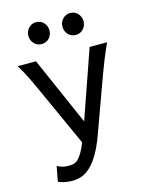

<svg xmlns="http://www.w3.org/2000/svg" viewBox="-137 -1018 864 1115"><g transform="rotate(-15 295.5 -460.5)"><path d="M559.1 -712.9Q533.7 -656.2 517.1 -615Q500.5 -573.7 488.3 -539.6L367.2 -206.1Q343.8 -142.1 319.3 -100.1Q294.9 -58.1 268.8 -33.2Q242.7 -8.3 215.6 2Q188.5 12.2 160.2 12.2Q132.3 12.2 110.6 7.8Q88.9 3.4 73.2 -4.4L90.3 -95.2Q103 -87.4 119.6 -82.5Q136.2 -77.6 158.2 -77.6Q174.3 -77.6 187.7 -80.6Q201.2 -83.5 213.9 -95Q226.6 -106.4 240 -128.4Q253.4 -150.4 269 -188.5L109.9 -539.6Q95.2 -572.3 73.5 -617.9Q51.8 -663.6 22 -712.9H131.8L311.5 -303.7Q320.3 -329.1 331.3 -360.4Q342.3 -391.6 354 -425.3Q365.7 -459 377.7 -493.2Q389.6 -527.3 400.9 -559.6Q427.2 -634.3 454.1 -712.9ZM127 -866.7Q127 -880.4 131.8 -892.3Q136.7 -904.3 145.3 -913.3Q153.8 -922.4 165.3 -927.5Q176.8 -932.6 190.4 -932.6Q204.1 -932.6 215.8 -927.5Q227.5 -922.4 235.8 -913.3Q244.1 -904.3 249 -892.3Q253.9 -880.4 253.9 -866.7Q253.9 -853 249 -841.1Q244.1 -829.1 235.8 -820.1Q227.5 -811 215.8 -805.9Q204.1 -800.8 190.4 -800.8Q176.8 -800.8 165.3 -805.9Q153.8 -811 145.3 -820.1Q136.7 -829.1 131.8 -841.1Q127 -853 127 -866.7ZM332 -866.7Q332 -880.4 336.9 -892.3Q341.8 -904.3 350.3 -913.3Q358.9 -922.4 370.4 -927.5Q381.8 -932.6 395.5 -932.6Q409.2 -932.6 420.9 -927.5Q432.6 -922.4 440.9 -913.3Q449.2 -904.3 454.1 -892.3Q459 -880.4 459 -866.7Q459 -853 454.1 -841.1Q449.2 -829.1 440.9 -820.1Q432.6 -811 420.9 -805.9Q409.2 -800.8 395.5 -800.8Q381.8 -800.8 370.4 -805.9Q358.9 -811 350.3 -820.1Q341.8 -829.1 336.9 -841.1Q332 -853 332 -866.7Z"/></g></svg>

Font: Andika FrenchTight
Style: Regular
Weight: 400
Designer: Victor Gaultney, Annie Olsen, Julie Remington, Don Collingsworth, Eric Hays, Becca Hirsbrunner
Foundry: SIL International
Version: Version 5.000 ; Dig1 Dig4Opn Dig7 LnSpcTght